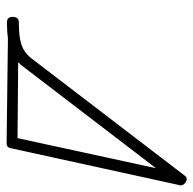

<svg xmlns="http://www.w3.org/2000/svg" viewBox="-22 -569 585 581"><g transform="rotate(90 270.5 -278.5)"><path d="M48 -7Q31 -7 31 -24Q31 -43 48 -43Q92 -43 115.5 -51Q139 -59 155 -79L510 -543Q515 -551 522 -551Q528 -551 534.5 -545.5Q541 -540 541 -533Q541 -529 540 -528L429 -21Q427 -6 414 -6Q405 -6 95 -10Q75 -7 48 -7ZM489 -458 183 -58Q176 -48 168 -41L398 -39Z"/></g></svg>

Font: Gruenewald VA
Style: Regular
Weight: 400
Designer: Peter Wiegel
Foundry: Peter Wiegel, nach dem Schriftentwurf von Dr. H. Gr¸newald
Version: Version 0.007